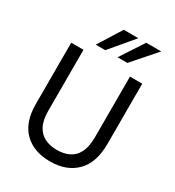

<svg xmlns="http://www.w3.org/2000/svg" viewBox="-222 -1077 1114 1220"><g transform="rotate(30 335.0 -466.5)"><path d="M448 -775H376L488 -946H598ZM286 -775H216L323 -946H430ZM335 13Q214 13 144.5 -56Q75 -125 75 -259V-708H165V-260Q165 -192 187 -150.5Q209 -109 247.5 -90.5Q286 -72 335 -72Q386 -72 424.5 -90.5Q463 -109 484.5 -151.5Q506 -194 506 -265V-708H596V-267Q596 -128 525.5 -57.5Q455 13 335 13Z"/></g></svg>

Font: LXGW 975 Gothic SC
Style: Regular
Weight: 400
Version: Version 2.01;February 25, 2021